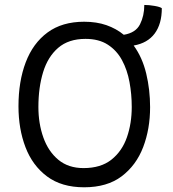

<svg xmlns="http://www.w3.org/2000/svg" viewBox="-20 -750 717 795"><path d="M328.5 25.5Q235 25.5 174.8 -19.5Q114.5 -64.5 85.5 -140.5Q56.5 -216.5 56.5 -310Q56.5 -413 86.5 -492Q116.5 -571 176.8 -615.5Q237 -660 328.5 -660Q380 -660 420.8 -645.8Q461.5 -631.5 492.5 -606Q542 -614 559.8 -649.5Q577.5 -685 577.5 -729.5Q597.5 -729.5 620.2 -725.5Q643 -721.5 650 -716Q650 -651 620.5 -611.2Q591 -571.5 533.5 -561.5Q569.5 -512 585.5 -445.2Q601.5 -378.5 601.5 -306Q601.5 -216 572.8 -140.8Q544 -65.5 483.8 -20Q423.5 25.5 328.5 25.5ZM326 -54Q397.5 -54 441.5 -89Q485.5 -124 505.5 -181.5Q525.5 -239 525.5 -307Q525.5 -360 516.2 -410.2Q507 -460.5 485.2 -500.8Q463.5 -541 426.5 -565Q389.5 -589 334 -589Q264 -589 221 -552Q178 -515 158.5 -451.2Q139 -387.5 139 -307Q139 -238.5 159.5 -180.8Q180 -123 221.5 -88.5Q263 -54 326 -54Z"/></svg>

Font: Grandstander Light
Style: Regular
Weight: 300
Designer: Tyler Finck
Foundry: Etcetera Type Co
Version: Version 1.200; ttfautohint (v1.8.3)